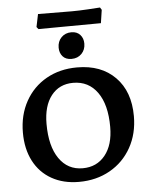

<svg xmlns="http://www.w3.org/2000/svg" viewBox="-54 -814 688 869"><g transform="rotate(-5 289.5 -380.0)"><path d="M36 -235Q36 -315 70.5 -377Q105 -439 166 -473.5Q227 -508 306 -508Q415 -508 479 -443Q543 -378 543 -266Q543 -186 508 -123.5Q473 -61 411 -26Q349 9 270 9Q199 9 146 -21Q93 -51 64.5 -106Q36 -161 36 -235ZM432 -227Q432 -328 392 -384Q352 -440 282 -440Q219 -440 182.5 -393.5Q146 -347 146 -265Q146 -164 185 -107.5Q224 -51 292 -51Q356 -51 394 -98Q432 -145 432 -227ZM230.7 -604.3Q230.7 -632.3 248.4 -650.5Q266.1 -668.7 294.1 -668.7Q319.3 -668.7 333.7 -652.8Q348.2 -637 348.2 -612.7Q348.2 -584.7 330.5 -566.6Q312.8 -548.4 284.8 -548.4Q258.7 -548.4 244.7 -564.2Q230.7 -580.1 230.7 -604.3ZM139 -706 151 -764 305 -763Q336 -763 378 -765.5Q420 -768 433 -769L440 -758L431 -698L289 -697L147 -696Z"/></g></svg>

Font: Alegreya SC Medium
Style: Regular
Weight: 500
Designer: Juan Pablo del Peral
Foundry: Huerta Tipografica
Version: Version 2.007; ttfautohint (v1.6)